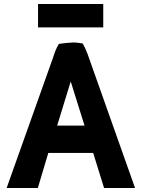

<svg xmlns="http://www.w3.org/2000/svg" viewBox="-20 -924 707 954"><path d="M493 -904H169V-788H493ZM651 10 415 -656C408 -675 400 -692 391 -708C377 -710 361 -713 344 -713C318 -712 295 -709 273 -706C259 -685 251 -661 244 -639L13 10H168L220 -164H443L497 10ZM264 -300 331 -518 333 -514 400 -300Z"/></svg>

Font: Bluebird
Style: SfBdNrw
Weight: 700
Designer: Jasper
Foundry: Cannot Into Space Fonts
Version: Version 0.98